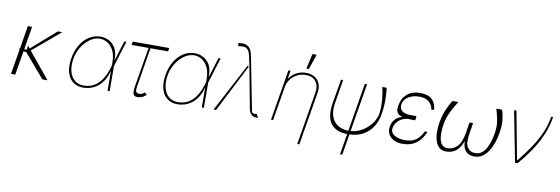

<svg xmlns="http://www.w3.org/2000/svg" viewBox="-65 -1279 5927 2031"><g transform="rotate(10 2898.0 -263.5)"><path d="M187.5 -528.4 146.3 -281.2H174.4L179 -325.3L201.3 -298.3L464.5 -528.4H511.4L216.6 -279.1L446 0H390.6L171.9 -255.7H142L99.4 0H54L98.4 -267L93.8 -281.2H100.9L142 -528.4Z M828.1 11.4Q761.4 10.7 717.3 -24.7Q673.3 -60 656.2 -123.4Q639.2 -186.8 653.4 -271.3Q666.9 -355.1 704.7 -418.5Q742.5 -481.9 798.5 -517.2Q854.4 -552.6 921.9 -552.6Q966.6 -552.6 1010.3 -530.7Q1054 -508.9 1081.7 -460.8Q1109.4 -412.6 1106.5 -333.8H1109L1174.7 -545.5H1197.4L1112.2 -271.3L1113.6 0H1090.9L1089.8 -211.6H1088.1Q1070.7 -145.6 1040.8 -102.1Q1011 -58.6 974.6 -33.6Q938.2 -8.5 900.2 1.6Q862.2 11.7 828.1 11.4ZM1089.5 -271V-302.6Q1089.5 -382.1 1063.7 -432.4Q1038 -482.6 998.4 -506.2Q958.8 -529.8 917.6 -529.8Q877.1 -529.8 837.7 -509.4Q798.3 -489 764.9 -453.3Q731.5 -417.6 708.1 -370.9Q684.7 -324.2 676.1 -271.3Q663.4 -196 678.3 -137.3Q693.2 -78.5 732.6 -44.9Q772 -11.4 832.4 -11.4Q862.2 -11.4 895.8 -20.1Q929.3 -28.8 963.1 -53.1Q996.8 -77.4 1027.2 -123.2Q1057.5 -169 1081 -242.9Z M1654.8 -559.7 1649.1 -522.7H1459.9L1390.6 -99.4Q1383.2 -62.5 1389.9 -47.6Q1396.7 -32.7 1409.1 -30.2Q1421.5 -27.7 1431.5 -28.1Q1435.7 -28.4 1437.5 -28.4Q1446.7 -28.8 1461.8 -36.8Q1476.9 -44.7 1481.5 -52.6L1507.1 -31.2Q1478 -4.3 1453.5 2.8Q1429 9.9 1410.5 9.9Q1377.5 9.9 1367.9 -14Q1358.3 -38 1369.3 -106.5L1439.6 -522.7H1257.1L1262.8 -559.7Z M1840.2 11.4Q1773.4 10.7 1729.4 -24.7Q1685.4 -60 1668.3 -123.4Q1651.3 -186.8 1665.5 -271.3Q1679 -355.1 1716.8 -418.5Q1754.6 -481.9 1810.5 -517.2Q1866.5 -552.6 1933.9 -552.6Q1978.7 -552.6 2022.4 -530.7Q2066.1 -508.9 2093.8 -460.8Q2121.4 -412.6 2118.6 -333.8H2121.1L2186.8 -545.5H2209.5L2124.3 -271.3L2125.7 0H2103L2101.9 -211.6H2100.1Q2082.7 -145.6 2052.9 -102.1Q2023.1 -58.6 1986.7 -33.6Q1950.3 -8.5 1912.3 1.6Q1874.3 11.7 1840.2 11.4ZM2101.6 -271V-302.6Q2101.6 -382.1 2075.8 -432.4Q2050.1 -482.6 2010.5 -506.2Q1970.9 -529.8 1929.7 -529.8Q1889.2 -529.8 1849.8 -509.4Q1810.4 -489 1777 -453.3Q1743.6 -417.6 1720.2 -370.9Q1696.7 -324.2 1688.2 -271.3Q1675.4 -196 1690.3 -137.3Q1705.3 -78.5 1744.7 -44.9Q1784.1 -11.4 1844.5 -11.4Q1874.3 -11.4 1907.8 -20.1Q1941.4 -28.8 1975.1 -53.1Q2008.9 -77.4 2039.2 -123.2Q2069.6 -169 2093 -242.9Z M2685.4 5.7Q2671.9 5.3 2654.7 -2.1Q2637.4 -9.6 2623 -30.5Q2608.7 -51.5 2603 -92.3L2517.8 -546.2L2501.1 -514.2H2519.2L2256.4 0H2229.4L2501.1 -514.2H2499.3L2517.4 -547.2L2512.1 -576.7L2516.3 -546.9L2500.7 -623.6Q2490.8 -670.1 2472.5 -689.3Q2454.2 -708.5 2428.4 -710.2Q2402.7 -712 2370 -706L2365.8 -737.2Q2361.2 -736.9 2375.9 -739.7Q2390.6 -742.5 2409.8 -742.9Q2451 -742.5 2478.7 -719.3Q2506.4 -696 2520.6 -627.8L2531.6 -572.4L2537.6 -583.8L2531.6 -572.1L2632.8 -55.4Q2632.8 -56.1 2634.2 -49.9Q2635.7 -43.7 2642 -37.3Q2648.4 -30.9 2662.6 -31.2Q2666.2 -30.9 2673.7 -31.4Q2681.1 -32 2685.4 -32.3Q2687.9 -32.7 2688.2 -32.7L2706.7 4.3Q2703.1 4.6 2700.5 5.1Q2697.8 5.7 2695.7 6Q2687.1 7.1 2685.4 5.7ZM2531.6 -572.1V-572.4L2517.4 -547.2L2517.8 -546.2ZM2632.8 -55.4Q2632.8 -55.4 2632.8 -55.4Z M2930.4 -366.5 2869.3 0H2846.6L2937.5 -545.5H2960.2L2946 -458.8H2948.9Q2974.4 -501.4 3022.9 -527Q3071.4 -552.6 3127.8 -552.6Q3182.5 -552.6 3220.5 -528.8Q3258.5 -505 3275.2 -463.1Q3291.9 -421.2 3282.7 -366.5L3187.5 204.5H3164.8L3259.9 -366.5Q3271.7 -438.9 3236 -484.4Q3200.3 -529.8 3127.8 -529.8Q3079.5 -529.8 3037.5 -508.9Q2995.4 -487.9 2966.8 -451Q2938.2 -414.1 2930.4 -366.5ZM3120.7 -596.6 3157.7 -759.9H3203.1L3147.7 -596.6Z M3502.8 -545.5H3525.6L3484.4 -296.9Q3471.6 -224.1 3483 -172.6Q3494.3 -121.1 3522.5 -89.1Q3550.8 -57.2 3589.8 -42.1Q3628.9 -27 3671.9 -27Q3672.2 -27 3672.6 -27L3758.5 -545.5H3782.7L3696.7 -28.1Q3755 -33 3802.2 -57.4Q3849.4 -81.7 3884.1 -116.7Q3918.7 -151.6 3939.1 -189.6Q3959.5 -227.6 3964.5 -259.9Q3973.4 -331.3 3967.9 -405.7Q3962.4 -480.1 3946 -545.5H3992.9Q4000 -498.2 4001.6 -421.5Q4003.2 -344.8 3988.6 -259.9Q3978 -191.4 3943 -131.6Q3908 -71.7 3845.9 -33.4Q3783.7 5 3690.7 9.6L3653.4 233H3629.3L3666.2 9.9Q3544.4 9.2 3489 -65.2Q3433.6 -139.6 3460.2 -295.5Z M4350.1 -258.5H4311.8Q4289.8 -258.5 4270.6 -259.9Q4207.4 -252.1 4171.2 -216.3Q4134.9 -180.4 4128.6 -140.6Q4119.7 -89.1 4163.2 -60.9Q4206.7 -32.7 4280.5 -32.7Q4350.1 -32.7 4395.1 -63.7Q4440 -94.8 4470.9 -160.5H4499.3Q4480.5 -113.3 4449.6 -74.6Q4418.7 -35.9 4371.6 -13Q4324.6 9.9 4257.8 9.9Q4203.1 9.9 4164.2 -10.5Q4125.4 -30.9 4107.4 -66.6Q4089.5 -102.3 4097.3 -147.7Q4099.8 -162.6 4108.3 -186.3Q4116.8 -209.9 4140.1 -233Q4163.4 -256 4210.2 -269.5Q4171.2 -280.9 4157.5 -300.4Q4143.8 -320 4144 -342.2Q4144.2 -364.3 4147.4 -383.9Q4148.1 -387.4 4148.4 -389.2Q4161.9 -464.5 4215.6 -508.5Q4269.2 -552.6 4350.1 -552.6Q4438.9 -552.6 4481 -512.4Q4523.1 -472.3 4527.7 -400.6H4497.9Q4492.2 -447.8 4455.6 -480.1Q4419 -512.4 4350.1 -512.8Q4282.7 -512.4 4234.2 -483Q4185.7 -453.5 4176.8 -400.6Q4170.1 -356.9 4198.5 -330.4Q4226.9 -304 4301.8 -304H4355.8Z M5174 -528.4H5235.1Q5251.4 -483.7 5258.2 -420.6Q5264.9 -357.6 5250.7 -277Q5242.5 -224.8 5225 -173.8Q5207.4 -122.9 5180.2 -81.3Q5153.1 -39.8 5116.5 -14.9Q5079.9 9.9 5033.4 9.9Q4968 9.9 4936.4 -27.7Q4904.8 -65.3 4904.8 -135.3Q4882.1 -65.3 4838.4 -27.7Q4794.7 9.9 4728 9.9Q4682.9 9.9 4654.8 -14.7Q4626.8 -39.4 4613.3 -81Q4599.8 -122.5 4598.5 -173.5Q4597.3 -224.4 4605.8 -277Q4619.7 -355.5 4646 -418.9Q4672.2 -482.2 4703.8 -528.4H4766.3Q4728.3 -469.5 4696.7 -405.7Q4665.1 -342 4654.1 -277Q4642 -205.3 4645.2 -148.6Q4648.4 -92 4670.8 -59.3Q4693.2 -26.6 4737.9 -27Q4794.4 -26.6 4838.6 -70.3Q4882.8 -114 4901.3 -218.8L4919.7 -335.2H4958.1L4939.6 -218.8Q4921.2 -114 4950.3 -70.3Q4979.4 -26.6 5036.2 -27Q5082.7 -26.6 5115.9 -59.1Q5149.1 -91.6 5170.8 -148.3Q5192.5 -204.9 5203.8 -277Q5214.5 -342 5203.7 -405.5Q5192.8 -469.1 5174 -528.4Z M5468 0 5361.5 -545.5H5387.1L5483.7 -31.2H5489.3Q5563.6 -122.9 5612.2 -195.8Q5660.9 -268.8 5690.3 -328.8Q5719.8 -388.8 5735.8 -441.6Q5751.8 -494.3 5760.7 -545.5H5780.5Q5762.4 -416.9 5691.4 -279.5Q5620.4 -142 5495 0Z"/></g></svg>

Font: Inter UI Thin
Style: Italic
Weight: 100
Italic angle: -9.39999°
Designer: Rasmus Andersson
Foundry: rsms
Version: 3.2;8d6f07862